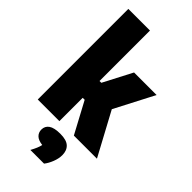

<svg xmlns="http://www.w3.org/2000/svg" viewBox="-322 -881 1211 1211"><g transform="rotate(45 283.5 -275.0)"><path d="M39 0V-808H232V-358H248L348 -550H549L412.5 -287L567 0H361L249.5 -208H232V0ZM231 258Q243.5 235 251 217.2Q258.5 199.5 262 183Q224 178.5 206.5 161.2Q189 144 189 118Q189 87 213.8 69.5Q238.5 52 293 52Q348 52 372.5 74.8Q397 97.5 397 139Q397 169 384 202.2Q371 235.5 353 258Z"/></g></svg>

Font: Encode Sans Condensed Condensed Black
Style: Regular
Weight: 900
Width: 3
Designer: Multiple Designers
Foundry: Impallari Type
Version: Version 3.000; ttfautohint (v1.8.3) -l 8 -r 50 -G 200 -x 14 